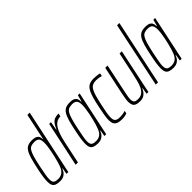

<svg xmlns="http://www.w3.org/2000/svg" viewBox="11 -1396 2058 2058"><g transform="rotate(-45 1039.5 -367.5)"><path d="M126 8Q89 8 65.5 -0.5Q42 -9 31.5 -29Q21 -49 21 -84Q21 -113 27 -156Q33 -199 45 -255Q62 -335 77 -386.5Q92 -438 110 -466.5Q128 -495 153.5 -506.5Q179 -518 217 -518Q247 -518 267 -511Q287 -504 298 -488Q309 -472 309 -445H313L376 -743H411L253 0H226L238 -72H234Q220 -37 201.5 -20Q183 -3 163.5 2.5Q144 8 126 8ZM127 -24Q152 -24 172 -33Q192 -42 207 -60Q222 -78 232 -105Q239 -124 247.5 -152.5Q256 -181 264 -214.5Q272 -248 279 -283Q286 -318 290 -349Q294 -380 294 -403Q294 -449 277.5 -467.5Q261 -486 222 -486Q192 -486 172 -478Q152 -470 137.5 -446.5Q123 -423 109.5 -377Q96 -331 80 -255Q68 -196 61 -155.5Q54 -115 54 -89Q54 -62 61.5 -48Q69 -34 85.5 -29Q102 -24 127 -24Z M364 0 473 -510H500L483 -414H487Q505 -458 524.5 -480.5Q544 -503 568 -510.5Q592 -518 623 -518L615 -482Q580 -482 554.5 -465.5Q529 -449 510.5 -419.5Q492 -390 478.5 -349Q465 -308 454 -259L399 0Z M699 8Q663 8 639.5 -0.5Q616 -9 605.5 -29Q595 -49 595 -84Q595 -113 601 -156Q607 -199 619 -255Q635 -335 650 -386.5Q665 -438 683.5 -466.5Q702 -495 727.5 -506.5Q753 -518 790 -518Q814 -518 835 -513Q856 -508 870 -490.5Q884 -473 884 -435H888L908 -510H935L827 0H800L812 -72H808Q794 -37 775.5 -20Q757 -3 737.5 2.5Q718 8 699 8ZM701 -24Q726 -24 746 -33Q766 -42 780.5 -60Q795 -78 805 -105Q813 -124 821 -152Q829 -180 837.5 -213.5Q846 -247 853 -282Q860 -317 864 -348.5Q868 -380 868 -403Q868 -449 851.5 -467.5Q835 -486 796 -486Q766 -486 746 -478Q726 -470 711.5 -446.5Q697 -423 683.5 -377Q670 -331 654 -255Q642 -196 634.5 -155.5Q627 -115 627 -89Q627 -62 635 -48Q643 -34 659.5 -29Q676 -24 701 -24Z M1063 8Q1022 8 997.5 -2Q973 -12 962.5 -33Q952 -54 952 -87Q952 -117 959 -158.5Q966 -200 977 -254Q993 -334 1008.5 -385Q1024 -436 1043 -465.5Q1062 -495 1088.5 -506.5Q1115 -518 1151 -518Q1174 -518 1200.5 -515Q1227 -512 1242 -507L1235 -474Q1220 -479 1198.5 -482.5Q1177 -486 1159 -486Q1128 -486 1106.5 -476Q1085 -466 1069.5 -441Q1054 -416 1041 -371Q1028 -326 1013 -256Q1001 -200 994 -160.5Q987 -121 987 -93Q987 -65 995 -50.5Q1003 -36 1020 -30Q1037 -24 1062 -24Q1082 -24 1105 -27.5Q1128 -31 1144 -37L1137 -4Q1123 1 1102.5 4.5Q1082 8 1063 8Z M1333 8Q1300 8 1279 -0.5Q1258 -9 1248.5 -28Q1239 -47 1239 -78Q1239 -98 1243.5 -126.5Q1248 -155 1255 -190L1323 -510H1358L1292 -195Q1284 -157 1279 -129Q1274 -101 1274 -81Q1274 -58 1280.5 -45.5Q1287 -33 1301.5 -28.5Q1316 -24 1339 -24Q1376 -24 1400 -43Q1424 -62 1439.5 -94Q1455 -126 1465 -165.5Q1475 -205 1484 -246L1540 -510H1574L1467 0H1440L1452 -74H1448Q1440 -54 1426 -35Q1412 -16 1390 -4Q1368 8 1333 8Z M1579 0 1735 -743H1770L1613 0Z M1843 8Q1807 8 1783.5 -0.5Q1760 -9 1749.5 -29Q1739 -49 1739 -84Q1739 -113 1745 -156Q1751 -199 1763 -255Q1779 -335 1794 -386.5Q1809 -438 1827.5 -466.5Q1846 -495 1871.5 -506.5Q1897 -518 1934 -518Q1958 -518 1979 -513Q2000 -508 2014 -490.5Q2028 -473 2028 -435H2032L2052 -510H2079L1971 0H1944L1956 -72H1952Q1938 -37 1919.5 -20Q1901 -3 1881.5 2.5Q1862 8 1843 8ZM1845 -24Q1870 -24 1890 -33Q1910 -42 1924.5 -60Q1939 -78 1949 -105Q1957 -124 1965 -152Q1973 -180 1981.5 -213.5Q1990 -247 1997 -282Q2004 -317 2008 -348.5Q2012 -380 2012 -403Q2012 -449 1995.5 -467.5Q1979 -486 1940 -486Q1910 -486 1890 -478Q1870 -470 1855.5 -446.5Q1841 -423 1827.5 -377Q1814 -331 1798 -255Q1786 -196 1778.5 -155.5Q1771 -115 1771 -89Q1771 -62 1779 -48Q1787 -34 1803.5 -29Q1820 -24 1845 -24Z"/></g></svg>

Font: Saira ExtraCondensed Thin
Style: Italic
Weight: 250
Width: 2
Italic angle: -12°
Designer: Hector Gatti with collaboration of the Omnibus-Type team
Foundry: Omnibus-Type
Version: Version 1.101